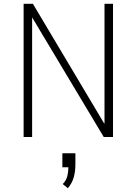

<svg xmlns="http://www.w3.org/2000/svg" viewBox="-20 -725 723 1016"><path d="M105 0V-705H154L531 -72H533V-705H578V0H529L150 -633V0ZM339 271 312 249Q330 231 336 207.5Q342 184 342 151L344 160H310V86H379V144Q379 183 370 214Q361 245 339 271Z"/></svg>

Font: Nunito Sans 7pt Condensed ExtraLight
Style: Regular
Weight: 250
Width: 3
Designer: Vernon Adams
Foundry: Vernon Adams
Version: Version 3.101;gftools[0.9.27]